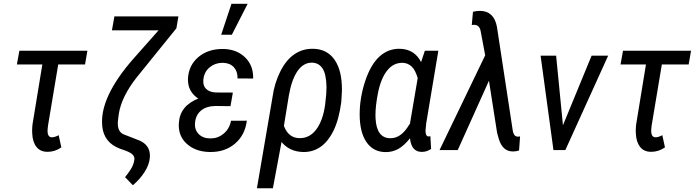

<svg xmlns="http://www.w3.org/2000/svg" viewBox="-20 -798 3702 1021"><path d="M432.1 -455.1H289.6L235.4 -130.9L233.4 -113.3Q232.9 -107.4 232.9 -102.5Q232.9 -67.9 256.3 -67.9Q271 -67.9 292 -79.1L306.2 -14.2Q272 9.3 233.9 9.3Q232.4 9.3 231 9.3Q193.8 8.8 173.6 -17.1Q153.3 -43 151.4 -87.9Q150.9 -95.2 150.9 -102.1Q150.9 -119.6 152.8 -136.2L205.1 -455.1H69.8L83 -528.3H444.8Z M928.7 -710.9 918 -647.5 707.5 -387.2Q626.5 -284.7 611.8 -192.9L607.4 -158.2Q606.4 -149.9 606.4 -142.1Q606.4 -98.6 635.3 -84.5L722.7 -50.3Q777.3 -25.9 777.3 30.8Q777.3 34.7 776.9 38.6Q774.4 76.7 748.8 116.7Q723.1 156.7 686.5 187L645 144Q661.1 124.5 675.8 101.6Q690.4 78.6 694.3 52.2Q694.8 49.3 694.8 46.9Q694.8 24.4 664.6 10.3L650.9 4.4L616.7 -7.8Q533.2 -39.6 523.9 -125Q522.5 -137.7 522.5 -150.9Q522.5 -217.3 557.6 -293Q599.6 -383.8 690.9 -487.3L823.2 -636.7H575.2L588.4 -710.9Z M1125 -234.4Q1076.7 -233.4 1048.6 -209.7Q1020.5 -186 1017.1 -144.5Q1016.6 -139.2 1016.6 -134.3Q1016.6 -105.5 1036.1 -85.4Q1059.6 -62 1097.7 -62Q1099.1 -62 1100.6 -62Q1138.7 -62 1168.9 -86.9Q1200.2 -112.8 1208.5 -155.8L1292.5 -156.2Q1283.2 -79.1 1228.5 -33.2Q1175.8 10.7 1099.6 10.3Q1096.2 10.3 1093.3 10.3Q1018.6 8.3 972.7 -33.7Q930.7 -71.8 930.7 -132.3Q930.7 -138.2 931.2 -144Q936.5 -234.9 1034.2 -273.9Q979.5 -310.1 979.5 -374Q979.5 -377.4 979.5 -380.4Q983.4 -451.7 1036.1 -495.6Q1086.9 -537.6 1163.6 -537.6Q1167 -537.6 1170.4 -537.6Q1240.2 -535.2 1284.2 -492.2Q1326.2 -450.7 1326.2 -386.2Q1326.2 -383.3 1326.2 -380.4L1243.2 -380.9Q1243.2 -382.3 1243.2 -384.3Q1243.2 -418.9 1223.6 -440.4Q1203.1 -462.9 1166.5 -463.9Q1165 -463.9 1163.1 -463.9Q1125 -463.9 1096.7 -441.4Q1067.4 -418 1062 -379.9Q1061 -373 1061 -366.7Q1060.5 -340.8 1075.2 -326.2Q1092.8 -307.6 1128.4 -306.2L1218.3 -305.7L1205.6 -233.4ZM1210.9 -777.8H1296.9L1212.9 -613.3H1156.2Z M1489.7 -128.4Q1513.7 -65.4 1569.8 -63.5Q1572.3 -63.5 1575.2 -63.5Q1627 -63.5 1661.6 -109.4Q1698.2 -158.2 1709.5 -245.1L1710.4 -255.4Q1716.3 -300.3 1716.3 -335.9Q1714.8 -404.3 1695.1 -434.1Q1675.3 -463.9 1639.6 -464.8Q1638.7 -464.8 1637.7 -464.8Q1594.2 -464.8 1563 -421.4Q1531.7 -377 1516.6 -293.5ZM1429.2 -281.7Q1439 -354 1470 -416.7Q1501 -479.5 1545.9 -509.8Q1588.9 -538.6 1641.1 -538.6Q1643.6 -538.6 1646 -538.6Q1720.7 -537.1 1760.3 -478.5Q1798.3 -422.4 1798.3 -322.8Q1798.3 -318.8 1798.3 -315.4L1794.9 -255.4Q1782.2 -161.1 1753.2 -102.5Q1724.1 -43.9 1683.1 -16.1Q1644 10.3 1596.2 10.3Q1593.8 10.3 1591.3 10.3Q1519 8.3 1477.1 -43L1431.2 203.1H1346.2Z M1977.1 -168.5Q1982.4 -64.5 2054.2 -63Q2055.7 -63 2056.6 -63Q2105.5 -63 2143.1 -115.2L2161.1 -142.1L2160.6 -143.6L2201.2 -382.8Q2188.5 -425.8 2169.2 -444.1Q2149.9 -462.4 2123 -463.9Q2120.6 -463.9 2118.7 -463.9Q2071.8 -463.9 2039.6 -423.8Q2005.4 -381.8 1989.7 -302.2Q1976.6 -234.9 1976.6 -186Q1976.6 -176.8 1977.1 -168.5ZM2311 -528.3 2246.6 -143.1 2242.7 -103.5Q2242.7 -73.2 2258.3 -72.3L2268.6 -73.7L2272.5 -5.9Q2249 9.8 2223.1 9.8Q2167.5 9.8 2160.2 -62.5Q2128.4 -22.5 2096.7 -5.4Q2066.9 10.7 2032.7 10.7Q2030.8 10.7 2028.8 10.7Q1964.4 9.8 1928.5 -42.7Q1892.6 -95.2 1892.6 -190.4Q1892.6 -276.4 1921.4 -365.2Q1950.7 -454.1 1997.6 -497.1Q2043 -538.6 2102.5 -538.6Q2104.5 -538.6 2106.4 -538.6Q2184.6 -536.6 2219.2 -467.8L2239.3 -528.3Z M2532.7 -740.2Q2606.9 -739.3 2622.6 -655.3L2707 -101.6Q2711.9 -74.2 2730 -71.8L2737.8 -71.3L2745.6 -72.8L2740.2 2.4Q2722.2 7.3 2710.4 7.3Q2708.5 7.3 2706.5 7.3Q2653.3 7.3 2632.8 -58.1L2623.5 -91.3L2580.1 -368.7L2414.1 0H2317.4L2560.1 -503.9L2535.6 -634.3Q2528.8 -666 2500.5 -666Q2499 -666 2498 -666L2488.8 -665L2495.1 -735.4Q2513.7 -740.2 2532.7 -740.2Z M2937.5 -500 2973.6 -131.8 3125.5 -501 3126 -502H3127H3211.4H3214.4L3212.9 -499.5L2986.8 -1L2986.3 0H2984.9H2924.8H2923.3L2922.9 -1.5L2855 -500V-502H2856.9H2936H2937.5Z M3642.1 -455.1H3499.5L3445.3 -130.9L3443.4 -113.3Q3442.9 -107.4 3442.9 -102.5Q3442.9 -67.9 3466.3 -67.9Q3481 -67.9 3502 -79.1L3516.1 -14.2Q3481.9 9.3 3443.8 9.3Q3442.4 9.3 3440.9 9.3Q3403.8 8.8 3383.5 -17.1Q3363.3 -43 3361.3 -87.9Q3360.8 -95.2 3360.8 -102.1Q3360.8 -119.6 3362.8 -136.2L3415 -455.1H3279.8L3293 -528.3H3654.8Z"/></svg>

Font: MAUL Condensed Italic
Style: Condenced Regular Italic
Weight: 400
Italic angle: -12°
Designer: MAUL
Version: Version 1.0; 2020; ttfautohint (v1.8.3)